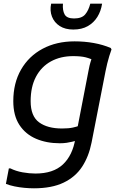

<svg xmlns="http://www.w3.org/2000/svg" viewBox="-20 -780 658 1040"><path d="M164 240Q140 240 112.5 237.5Q85 235 58.5 229.5Q32 224 12 216L28 132H36Q66 147 102.5 153.5Q139 160 172 160Q268 160 320.5 111Q373 62 388 -28L460 -400Q465 -427 470.5 -444.5Q476 -462 480 -474L500 -448Q470 -463 444 -469.5Q418 -476 376 -476Q308 -476 256 -447.5Q204 -419 175 -364.5Q146 -310 146 -232Q146 -151 191.5 -117.5Q237 -84 316 -84Q352 -84 374.5 -89Q397 -94 412 -100L396 -20Q386 -16 372 -12.5Q358 -9 341 -6.5Q324 -4 304 -4Q232 -4 175 -28.5Q118 -53 85 -103.5Q52 -154 52 -232Q52 -330 94 -403Q136 -476 211 -516Q286 -556 384 -556Q438 -556 488 -547Q538 -538 580 -520L584 -512Q578 -496 572 -476.5Q566 -457 561 -436.5Q556 -416 552 -396L476 -8Q461 68 424.5 123.5Q388 179 324 209.5Q260 240 164 240ZM377 -620Q333 -620 303.5 -639Q274 -658 261.5 -690Q249 -722 257 -760H321Q318 -724 330 -702Q342 -680 381 -680Q423 -680 441.5 -702Q460 -724 469 -760H533Q527 -720 507.5 -688.5Q488 -657 455.5 -638.5Q423 -620 377 -620Z"/></svg>

Font: Kufam
Style: Italic
Weight: 400
Italic angle: -11°
Designer: Artur Schmal
Foundry: Original Type
Version: Version 1.301; ttfautohint (v1.8.3)